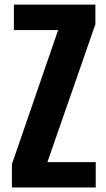

<svg xmlns="http://www.w3.org/2000/svg" viewBox="-20 -830 469 850"><path d="M32.7 0V-103L237.3 -696.8H41.5V-809.6H402.3V-722.7L189.9 -112.3H403.8V0Z"/></svg>

Font: Oswald
Style: DemiBold
Weight: 600
Designer: Vernon Adams
Foundry: Vernon Adams
Version: 3.0; ttfautohint (v0.95) -l 8 -r 50 -G 200 -x 0 -w "G" -W -c